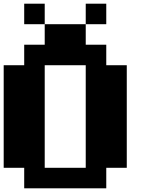

<svg xmlns="http://www.w3.org/2000/svg" viewBox="-20 -1020 818 1040"><path d="M444.4 -111.1V-666.7H222.2V-111.1ZM444.4 -777.8H555.6V-666.7H666.7V-111.1H555.6V0H111.1V-111.1H0V-666.7H111.1V-777.8H222.2V-888.9H444.4ZM555.6 -888.9H444.4V-1000H555.6ZM222.2 -888.9H111.1V-1000H222.2Z"/></svg>

Font: Pixeloid Sans
Style: Bold
Weight: 700
Monospace: yes
Designer: GGBot
Version: 0.3